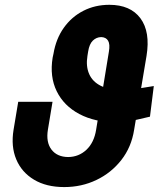

<svg xmlns="http://www.w3.org/2000/svg" viewBox="-20 -757 676 787"><path d="M610.4 -404.3 594.7 -278.8Q556.6 -269.5 532.5 -264.4Q508.3 -259.3 491.5 -257.6Q474.6 -255.9 458 -255.4Q368.7 -255.9 305.2 -289.6Q241.7 -323.2 212.4 -383.1Q183.1 -442.9 195.8 -521L199.2 -536.6Q209.5 -598.1 241.5 -643.1Q273.4 -688 321.5 -712.6Q369.6 -737.3 428.2 -737.3Q514.6 -737.3 555.7 -681.9Q596.7 -626.5 580.6 -527.8L529.8 -225.1Q518.6 -153.8 477.3 -101.1Q436 -48.3 375.2 -19.3Q314.5 9.8 243.2 9.8Q169.9 9.8 119.4 -20.5Q68.8 -50.8 46.6 -103.8Q24.4 -156.7 35.6 -225.1L54.7 -339.8H195.3L176.3 -225.1Q168 -174.3 190.9 -144Q213.9 -113.8 259.3 -113.3Q303.2 -113.8 334.5 -143.3Q365.7 -172.9 374 -225.1L426.3 -544.9Q431.6 -575.7 423.1 -590.1Q414.6 -604.5 394.5 -605Q375 -604.5 360.6 -590.6Q346.2 -576.7 341.3 -545.9L338.4 -527.8Q331.5 -485.4 345.5 -453.6Q359.4 -421.9 393.6 -405Q427.7 -388.2 480.5 -387.7Q492.2 -387.7 499.5 -388.2Q506.8 -388.7 517.6 -389.9Q528.3 -391.1 549.6 -394.5Q570.8 -397.9 610.4 -404.3Z"/></svg>

Font: Inter Tight
Style: Bold Italic
Weight: 700
Italic angle: -9.39999°
Designer: Rasmus Andersson
Foundry: rsms
Version: Version 3.004